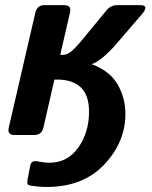

<svg xmlns="http://www.w3.org/2000/svg" viewBox="-20 -533 599 758"><path d="M37.1 0Q7.8 0 14.6 -29.3L119.6 -483.4Q126.5 -512.7 155.3 -512.7H233.4Q263.2 -512.7 256.3 -483.4L217.8 -316.4H229Q243.2 -316.4 259.3 -328.4Q275.4 -340.3 307.1 -378.9L400.9 -492.7Q417.5 -512.7 443.4 -512.7H533.2Q571.3 -512.7 540 -476.6L430.7 -349.6Q416.5 -333 390.9 -310.5Q365.2 -288.1 343.3 -280.3L342.8 -279.3Q415 -252 445.1 -198.5Q475.1 -145 475.1 -83.5Q475.1 27.8 391.6 116.5Q308.1 205.1 164.1 205.1Q132.8 205.1 97.2 199.2Q84.5 197.3 88.9 175.3L99.6 120.1Q103.5 99.1 128.4 104Q155.8 109.4 175.3 109.4Q246.6 109.4 289.1 49.6Q331.5 -10.3 331.5 -92.3Q331.5 -156.7 299.3 -187.7Q267.1 -218.8 206.5 -218.8H194.8L151.4 -29.3Q144.5 0 115.2 0Z"/></svg>

Font: Istok
Style: Bold Italic
Weight: 700
Italic angle: -13°
Designer: Andrey V. Panov
Foundry: Andrey V. Panov
Version: Version 1.0.3